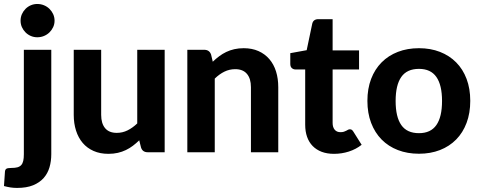

<svg xmlns="http://www.w3.org/2000/svg" viewBox="-59 -766 2416 966"><path d="M199 -515.5V10Q199 45 190 75.8Q181 106.5 160.8 129.5Q140.5 152.5 107.8 166Q75 179.5 27 179.5Q9 179.5 -6.8 177Q-22.5 174.5 -39 170L-34 97Q-33 87 -26.8 83Q-20.5 79 -2 79Q16.5 79 28.5 75.8Q40.5 72.5 47.8 64.5Q55 56.5 58 43.2Q61 30 61 10V-515.5ZM215.5 -662Q215.5 -644.5 208.5 -629.5Q201.5 -614.5 189.8 -603Q178 -591.5 162.2 -585Q146.5 -578.5 128.5 -578.5Q111.5 -578.5 96.2 -585Q81 -591.5 69.5 -603Q58 -614.5 51.2 -629.5Q44.5 -644.5 44.5 -662Q44.5 -679.5 51.2 -694.8Q58 -710 69.5 -721.5Q81 -733 96.2 -739.5Q111.5 -746 128.5 -746Q146.5 -746 162.2 -739.5Q178 -733 189.8 -721.5Q201.5 -710 208.5 -694.8Q215.5 -679.5 215.5 -662Z M769.5 -515.5V0H684.5Q658 0 650.5 -24L641.5 -60Q626 -45 609.5 -32.5Q593 -20 574.2 -11Q555.5 -2 533.8 3Q512 8 486.5 8Q444.5 8 411.8 -6.5Q379 -21 357 -47Q335 -73 323.5 -109Q312 -145 312 -188V-515.5H450V-188Q450 -145 469.8 -121.2Q489.5 -97.5 528.5 -97.5Q557.5 -97.5 583 -110.2Q608.5 -123 631.5 -145V-515.5Z M1011.5 -455.5Q1027 -470.5 1043.8 -483Q1060.5 -495.5 1079.2 -504.5Q1098 -513.5 1119.8 -518.5Q1141.5 -523.5 1167 -523.5Q1209 -523.5 1241.5 -509Q1274 -494.5 1296.2 -468.5Q1318.5 -442.5 1329.8 -406.5Q1341 -370.5 1341 -327.5V0H1203.5V-327.5Q1203.5 -370.5 1183.5 -394.2Q1163.5 -418 1124.5 -418Q1095.5 -418 1070 -405.5Q1044.5 -393 1021.5 -370.5V0H883.5V-515.5H968.5Q994.5 -515.5 1003 -491.5Z M1621.5 8Q1586.5 8 1559.5 -2.2Q1532.5 -12.5 1514 -31.5Q1495.5 -50.5 1486 -77.5Q1476.5 -104.5 1476.5 -138.5V-416.5H1428Q1417 -416.5 1409.2 -423.5Q1401.5 -430.5 1401.5 -444.5V-498.5L1484 -513.5L1512 -647Q1517.5 -669.5 1542.5 -669.5H1614.5V-512.5H1747.5V-416.5H1614.5V-147.5Q1614.5 -126 1624.8 -113.5Q1635 -101 1654 -101Q1664 -101 1671 -103.2Q1678 -105.5 1683 -108.2Q1688 -111 1692.2 -113.2Q1696.5 -115.5 1701 -115.5Q1707 -115.5 1711 -112.8Q1715 -110 1719 -103.5L1760.5 -37.5Q1732 -15 1696 -3.5Q1660 8 1621.5 8Z M2049 -523.5Q2107 -523.5 2154.5 -505Q2202 -486.5 2236 -452.2Q2270 -418 2288.5 -369Q2307 -320 2307 -258.5Q2307 -197 2288.5 -147.8Q2270 -98.5 2236 -64Q2202 -29.5 2154.5 -11Q2107 7.5 2049 7.5Q1990.5 7.5 1942.8 -11Q1895 -29.5 1861 -64Q1827 -98.5 1808.2 -147.8Q1789.5 -197 1789.5 -258.5Q1789.5 -320 1808.2 -369Q1827 -418 1861 -452.2Q1895 -486.5 1942.8 -505Q1990.5 -523.5 2049 -523.5ZM2049 -96Q2108 -96 2136.5 -136.8Q2165 -177.5 2165 -258Q2165 -338 2136.5 -378.8Q2108 -419.5 2049 -419.5Q1988.5 -419.5 1960 -378.8Q1931.5 -338 1931.5 -258Q1931.5 -177.5 1960 -136.8Q1988.5 -96 2049 -96Z"/></svg>

Font: Lato 2
Style: Regular
Weight: 800
Designer: Lukasz Dziedzic with Adam Twardoch and Botio Nikoltchev
Foundry: tyPoland Lukasz Dziedzic
Version: Version 2.015; 2015-08-06; http://www.latofonts.com/